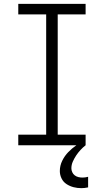

<svg xmlns="http://www.w3.org/2000/svg" viewBox="-20 -755 540 998"><path d="M75 0V-55H220V-680H75V-735H425V-680H280V-55H425V0ZM403 223Q382 223 362.5 218Q343 213 326 202Q309 191 300 172.5Q291 154 291 134Q291 106 303.5 80.5Q316 55 335 35.5Q354 16 377 0Q400 -16 425 -28V0Q411 11 398.5 24.5Q386 38 376 53Q366 68 358.5 85Q351 102 351 120Q351 130 355.5 140Q360 150 368.5 156.5Q377 163 387.5 165.5Q398 168 409 168Q416 168 423 167Q430 166 438 164V219Q429 221 420 222Q411 223 403 223Z"/></svg>

Font: Iosevka Curly Slab Light
Style: Regular
Weight: 300
Monospace: yes
Designer: Belleve Invis
Foundry: Belleve Invis
Version: Version 22.1.2; ttfautohint (v1.8.4)